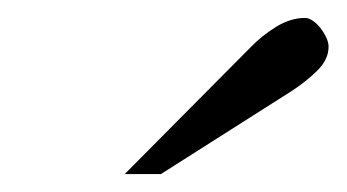

<svg xmlns="http://www.w3.org/2000/svg" viewBox="-20 -701 383 212"><path d="M342.8 -649.4Q342.8 -635.3 330.3 -623Q317.9 -610.8 302.2 -600.6L157.7 -508.8H117.7L256.3 -648.4Q269 -661.6 284.9 -671.4Q300.8 -681.2 316.9 -681.2Q320.8 -681.2 325.2 -678.2Q329.6 -675.3 333.5 -670.4Q337.4 -665.5 340.1 -659.9Q342.8 -654.3 342.8 -649.4Z"/></svg>

Font: Doulos SIL Compact
Style: Regular
Weight: 400
Designer: Walt Agee, Victor Gaultney, Peter Martin, Debbi Hosken
Foundry: SIL International
Version: Version 4.110; 2011; Maintenance release ; LnSpcTght